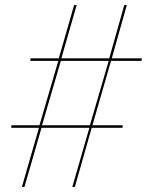

<svg xmlns="http://www.w3.org/2000/svg" viewBox="-20 -734 577 754"><path d="M66 0H76L143 -232H331L264 0H274L340 -232H461L462 -242H343L416 -495H536L537 -505H419L478 -714H468L409 -505H221L281 -714H271L211 -505H100L99 -495H209L135 -242H25L24 -232H133ZM145 -242 219 -495H407L333 -242Z"/></svg>

Font: Noto Serif Display SemiCondensed SemiBold
Style: Italic
Weight: 600
Width: 4
Italic angle: -12°
Designer: Monotype Design Team
Foundry: Monotype Imaging Inc.
Version: Version 2.009